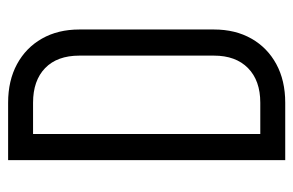

<svg xmlns="http://www.w3.org/2000/svg" viewBox="-148 -592 740 485"><g transform="rotate(-90 222.5 -350.0)"><path d="M324 -180V-520H390V-180ZM96 0V-63H205V0ZM96 -637V-700H205V-637ZM96 -637V-700H205V-637ZM390 -520H324Q324 -576 292.5 -606.5Q261 -637 205 -637V-700Q261 -700 302.5 -677.5Q344 -655 367 -614.5Q390 -574 390 -520ZM390 -180Q390 -126 367 -85.5Q344 -45 302.5 -22.5Q261 0 205 0V-63Q261 -63 292.5 -94Q324 -125 324 -180ZM60 0V-700H126V0Z"/></g></svg>

Font: Akshar Light
Style: Regular
Weight: 300
Designer: Tall Chai
Foundry: Tall Chai
Version: Version 1.100